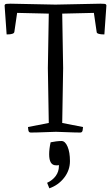

<svg xmlns="http://www.w3.org/2000/svg" viewBox="-20 -720 603 1043"><path d="M281 -695 526 -700Q540 -700 548.5 -699Q557 -698 558 -690L547 -533Q543 -533 533 -533.5Q523 -534 514 -537Q505 -540 505 -547L490 -650L318 -646L323 -350L318 -52L431 -30Q431 -25 429 -12.5Q427 0 416 0Q416 0 385 -0.5Q354 -1 284 -4Q214 -1 180.5 -0.5Q147 0 147 0Q136 0 134 -12.5Q132 -25 132 -30L245 -52L240 -350L245 -646L73 -650L58 -547Q57 -540 48.5 -537Q40 -534 30 -533.5Q20 -533 16 -533L5 -690Q6 -698 15 -699Q24 -700 37 -700ZM248 303 236 273Q266 259 283 235.5Q300 212 300 182V177Q295 178 292 178Q289 178 284 178Q247 178 247 118Q247 104 249 87.5Q251 71 255 53Q269 50 285 48Q301 46 314 46Q334 46 347 76.5Q360 107 360 155Q360 205 328.5 245.5Q297 286 248 303Z"/></svg>

Font: Mate SC
Style: Regular
Weight: 400
Designer: Eduardo Rodriguez Tunni
Foundry: Eduardo Rodriguez Tunni
Version: Version 1.003; ttfautohint (v1.8.4.7-5d5b);gftools[0.9.24]